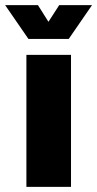

<svg xmlns="http://www.w3.org/2000/svg" viewBox="-53 -729 379 749"><path d="M50 0V-515H224V0ZM58 -577 -33 -709H95L136 -644L178 -709H306L215 -577Z"/></svg>

Font: MuseoModerno Thin ExtraBold
Style: Regular
Weight: 800
Version: Version 1.002